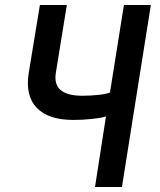

<svg xmlns="http://www.w3.org/2000/svg" viewBox="-20 -750 640 770"><path d="M361 0 405 -283Q387 -277 349 -273Q311 -269 274 -269Q174 -269 127.5 -317.5Q81 -366 95 -456L140 -730H248L204 -458Q189 -366 310 -366Q343 -366 375 -369.5Q407 -373 421 -379L477 -730H585L469 0Z"/></svg>

Font: NKDuy Mono SemiBold
Style: Italic
Weight: 600
Italic angle: -9°
Monospace: yes
Designer: NKDuy
Foundry: NKDuy
Version: Version 2.251; ttfautohint (v1.8.4.7-5d5b)